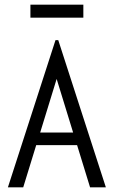

<svg xmlns="http://www.w3.org/2000/svg" viewBox="-20 -807 490 827"><path d="M368 0 312 -182H136L80 0H14L219 -634H231L436 0ZM224 -467 153 -236H295ZM111 -731V-787H339V-731Z"/></svg>

Font: Inconsolata SemiCondensed
Style: Regular
Weight: 400
Width: 4
Monospace: yes
Designer: Raph Levien, Cyreal, Brenton Simpson
Foundry: Raph Levien, Cyreal, Google
Version: Version 3.000; ttfautohint (v1.8.2.53-6de2)